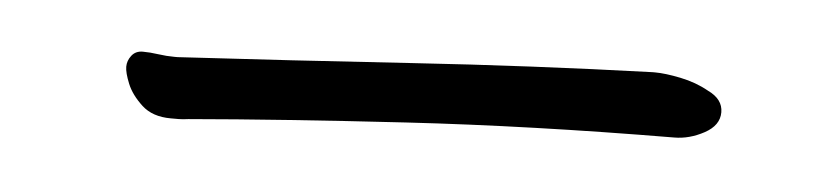

<svg xmlns="http://www.w3.org/2000/svg" viewBox="-25 -458 1049 240"><g transform="rotate(5 500.0 -338.0)"><path d="M790 -393Q803 -393 822.5 -389Q842 -385 858 -376Q877 -367 877 -350.5Q877 -334 858.5 -324Q840 -314 821 -314Q641 -313 485.5 -303.5Q330 -294 214 -284Q207 -283 202 -283H192Q169 -283 155.5 -295.5Q142 -308 136.5 -321.5Q131 -335 131 -342.5Q131 -350 136 -356.5Q141 -363 150 -363Q159 -363 169.5 -361.5Q180 -360 190 -360H194Q334 -368 484.5 -378Q635 -388 787 -393Q788 -393 790 -393Z"/></g></svg>

Font: Moon Stars Kai
Style: Bold
Weight: 700
Designer: GuiWonder
Version: Version 1.101